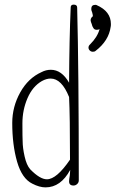

<svg xmlns="http://www.w3.org/2000/svg" viewBox="-20 -799 500 831"><path d="M78 -188Q77 -203 77 -265Q77 -323 99 -374Q121 -425 161 -448Q181 -459 199 -459Q247 -459 279 -379Q283 -298 283 -108Q225 -23 183 -23Q153 -23 111 -66Q95 -84 86.5 -122Q78 -160 78 -188ZM299 -779Q286 -779 286 -767Q280 -632 279 -441Q247 -497 200 -497Q179 -497 160 -487Q102 -461 67.5 -399Q33 -337 33 -267Q33 -172 54 -99Q75 -26 120 -4Q151 12 177 12Q243 12 284 -64Q284 -61 282 -39Q279 -22 279 -14Q279 4 298 4Q307 4 314 -2.5Q321 -9 321 -18Q321 -496 314 -766Q314 -779 299 -779ZM379 -745Q382 -734 382 -729Q368 -718 374 -703Q375 -702 377 -695Q379 -685 384 -678Q388 -670 399 -670Q406 -670 411 -673Q402 -639 370 -607Q363 -601 363 -593Q363 -586 368.5 -580.5Q374 -575 382 -575Q390 -575 394 -579Q451 -623 459 -683Q460 -686 460 -695Q460 -750 398 -777Q397 -778 392 -778Q375 -778 375 -760Q375 -754 379 -745Z"/></svg>

Font: Neythal
Style: Regular
Weight: 400
Designer: Tharique Azeez
Foundry: Tharique Azeez
Version: Version 0.44